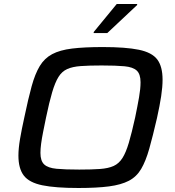

<svg xmlns="http://www.w3.org/2000/svg" viewBox="-20 -931 876 959"><path d="M372 8Q257 8 191.5 -5.5Q126 -19 99 -54Q72 -89 72 -154Q72 -189 80 -236.5Q88 -284 102 -347Q121 -438 138 -500Q155 -562 178.5 -601Q202 -640 240.5 -660.5Q279 -681 340 -688.5Q401 -696 493 -696Q608 -696 673.5 -682.5Q739 -669 765.5 -634Q792 -599 792 -533Q792 -497 785 -450.5Q778 -404 764 -341Q743 -250 725.5 -188Q708 -126 685 -87Q662 -48 623.5 -28Q585 -8 524.5 0Q464 8 372 8ZM376 -84Q438 -84 479.5 -87Q521 -90 547.5 -102Q574 -114 591.5 -141.5Q609 -169 623.5 -218Q638 -267 655 -344Q667 -402 674.5 -445Q682 -488 682 -520Q682 -561 663 -578.5Q644 -596 602 -600Q560 -604 488 -604Q425 -604 383.5 -601Q342 -598 315.5 -586Q289 -574 272 -546.5Q255 -519 240.5 -470Q226 -421 210 -344Q202 -305 195.5 -272.5Q189 -240 185.5 -214Q182 -188 182 -167Q182 -127 201 -109.5Q220 -92 262.5 -88Q305 -84 376 -84ZM448 -766V-771L563 -911H665V-906L516 -766Z"/></svg>

Font: Saira Expanded Medium
Style: Italic
Weight: 500
Width: 7
Italic angle: -12°
Designer: Hector Gatti with collaboration of the Omnibus-Type team
Foundry: Omnibus-Type
Version: Version 1.101